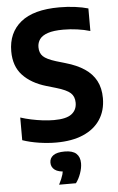

<svg xmlns="http://www.w3.org/2000/svg" viewBox="-64 -793 665 1084"><g transform="rotate(-5 268.5 -251.0)"><path d="M231 9.5Q184 9.5 133.2 1.8Q82.5 -6 40.5 -20.5V-149Q69.5 -139.5 101.5 -132.8Q133.5 -126 166.2 -122Q199 -118 229.5 -118Q299 -118 329.2 -141Q359.5 -164 359.5 -205Q359.5 -240 337.8 -260.2Q316 -280.5 256 -298L203 -313.5Q118 -338.5 70.2 -389.8Q22.5 -441 22.5 -525.5Q22.5 -630.5 95.2 -690Q168 -749.5 314 -749.5Q360.5 -749.5 402.8 -744Q445 -738.5 477.5 -729V-601Q444.5 -611 405 -616.5Q365.5 -622 326 -622Q270.5 -622 238 -611Q205.5 -600 191.5 -580.5Q177.5 -561 177.5 -535.5Q177.5 -502.5 197 -483.5Q216.5 -464.5 270 -448L322.5 -432.5Q385.5 -414.5 428.2 -386Q471 -357.5 493 -316Q515 -274.5 515 -217.5Q515 -147 481.2 -96Q447.5 -45 384.2 -17.8Q321 9.5 231 9.5ZM226 248Q243 215 249.5 192Q256 169 256 144.5L285.5 176.5H274Q229 176.5 208.5 161Q188 145.5 188 120Q188 94 208.8 79Q229.5 64 273.5 64Q318.5 64 339.2 83.2Q360 102.5 360 138Q360 164.5 349.2 195Q338.5 225.5 321.5 248Z"/></g></svg>

Font: Encode Sans SemiCondensed
Style: Bold
Weight: 700
Width: 4
Designer: Multiple Designers
Foundry: Impallari Type
Version: Version 3.002